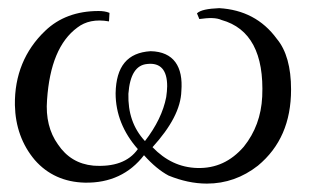

<svg xmlns="http://www.w3.org/2000/svg" viewBox="-20 -438 752 464"><path d="M649.1 -344C614.9 -390.9 568 -414.9 509.7 -418.3C482.3 -417.1 464 -413.7 456 -405.7L461.7 -392C485.7 -395.4 502.9 -395.4 515.4 -389.7C585.1 -370.3 618.3 -308.6 613.7 -204.6C611.4 -157.7 596.6 -117.7 569.1 -83.4C538.3 -48 501.7 -30.9 457.1 -32C414.9 -33.1 379.4 -50.3 348.6 -82.3C393.1 -131.4 417.1 -176 418.3 -218.3C422.9 -276.6 400 -313.1 344 -314.3C288 -310.9 260.6 -277.7 259.4 -212.6C259.4 -163.4 277.7 -117.7 313.1 -77.7C291.4 -46.9 254.9 -34.3 205.7 -37.7C169.1 -41.1 140.6 -58.3 120 -89.1C99.4 -117.7 90.3 -154.3 93.7 -196.6C99.4 -281.1 123.4 -339.4 166.9 -371.4C186.3 -386.3 211.4 -392 243.4 -386.3L244.6 -406.9C236.6 -410.3 227.4 -411.4 218.3 -411.4C165.7 -411.4 122.3 -395.4 89.1 -363.4C40 -316.6 14.9 -256 16 -184C17.1 -132.6 33.1 -88 64 -51.4C94.9 -16 136 2.3 185.1 3.4C245.7 4.6 293.7 -18.3 328 -62.9C348.6 -40 368 -24 387.4 -13.7C418.3 -1.1 449.1 5.7 480 5.7C525.7 5.7 566.9 -9.1 603.4 -37.7C657.1 -82.3 683.4 -142.9 683.4 -221.7C683.4 -275.4 672 -316.6 649.1 -344ZM381.7 -203.4C374.9 -168 357.7 -132.6 330.3 -97.1C301.7 -128 289.1 -165.7 290.3 -211.4C293.7 -257.1 308.6 -281.1 336 -283.4C368 -286.9 384 -268.6 384 -229.7C384 -221.7 382.9 -212.6 381.7 -203.4Z"/></svg>

Font: GFS Goschen
Style: Italic
Weight: 400
Designer: George D. Matthiopoulos
Foundry: George D. Matthiopoulos
Version: Fontographer 4.7 9/28/09 FG4M≠0000002248